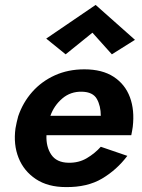

<svg xmlns="http://www.w3.org/2000/svg" viewBox="-20 -752 579 781"><path d="M356 -619 247 -531 168 -595 369 -732 529 -590 435 -531ZM498 -118Q455 -61 395 -25.5Q335 10 248 9Q175 9 126 -23.5Q77 -56 55.5 -110Q34 -164 43 -230Q45 -243 48 -255Q51 -267 54 -279Q73 -335 111 -378Q149 -421 203 -445.5Q257 -470 323 -470Q396 -470 442.5 -439.5Q489 -409 508.5 -356.5Q528 -304 520 -236Q519 -229 517.5 -220.5Q516 -212 514 -202H169Q167 -155 188.5 -123Q210 -91 258 -90Q300 -89 333 -108.5Q366 -128 390 -155ZM313 -379Q267 -380 233.5 -351.5Q200 -323 185 -281H390Q390 -321 374 -349.5Q358 -378 313 -379Z"/></svg>

Font: Von Semi
Style: Italic
Weight: 600
Version: Version 4.000; ttfautohint (v1.8.4.7-5d5b)